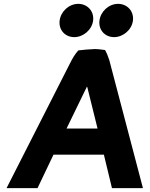

<svg xmlns="http://www.w3.org/2000/svg" viewBox="-20 -968 780 998"><path d="M290 -861C284 -813 318 -775 366 -775C413 -775 458 -813 464 -861C470 -910 434 -948 387 -948C339 -948 296 -909 290 -861ZM497 -861C491 -813 525 -775 573 -775C620 -775 665 -813 671 -861C677 -910 641 -948 594 -948C546 -948 503 -909 497 -861ZM723 10 548 -656C542 -675 535 -692 526 -708C509 -710 492 -713 472 -713C441 -712 413 -709 387 -706C368 -685 355 -661 344 -639L14 10H175L258 -164H520L562 10ZM326 -300 432 -518 434 -514 487 -300Z"/></svg>

Font: Bluebird
Style: SfBdObl
Weight: 700
Designer: Jasper
Foundry: Cannot Into Space Fonts
Version: Version 0.98